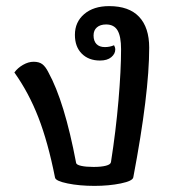

<svg xmlns="http://www.w3.org/2000/svg" viewBox="-20 -602 573 628"><path d="M160 -21Q137 -137 105.5 -218Q74 -299 27 -365Q38 -380 55.5 -390Q73 -400 90 -400Q108 -400 118.5 -392Q129 -384 138 -366Q191 -270 229 -69Q230 -63 245.5 -59.5Q261 -56 286 -56Q311 -56 326.5 -60Q342 -64 343 -72Q359 -174 367.5 -273Q376 -372 376 -441Q376 -483 364.5 -502.5Q353 -522 327 -522Q308 -522 297 -512.5Q286 -503 286 -486Q286 -468 295.5 -458Q305 -448 323 -448Q339 -448 353 -454Q357 -447 357 -440Q357 -426 344 -415Q331 -404 307 -404Q270 -404 247.5 -426.5Q225 -449 225 -488Q225 -530 255.5 -556Q286 -582 337 -582Q402 -582 435 -547Q468 -512 468 -446Q468 -296 416 -22Q414 -10 375 -2Q336 6 289 6Q240 6 201 -2Q162 -10 160 -21Z"/></svg>

Font: Krub Medium
Style: Regular
Weight: 500
Designer: Ekaluck Peanpanawate
Foundry: Cadson Demak Co.,Ltd.
Version: Version 1.000; ttfautohint (v1.6)